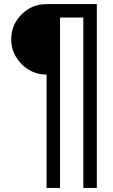

<svg xmlns="http://www.w3.org/2000/svg" viewBox="-20 -720 554 940"><path d="M208 -355Q160 -355 121 -378.5Q82 -402 58.5 -441Q35 -480 35 -528Q35 -576 58.5 -615Q82 -654 121 -677Q160 -700 208 -700ZM208 200V-700H274V200ZM388 200V-700H454V200ZM208 -634V-700H454V-634Z"/></svg>

Font: Akshar Light Light
Style: Regular
Weight: 300
Version: Version 1.100